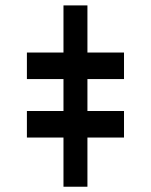

<svg xmlns="http://www.w3.org/2000/svg" viewBox="-20 -708 572 728"><path d="M311.5 -508.8H450.2V-408.2H311.5V-287.1H450.2V-186.5H311.5V0H220.7V-186.5H82V-287.1H220.7V-408.2H82V-508.8H220.7V-687.5H311.5Z"/></svg>

Font: Pretendard Std Black
Style: Regular
Weight: 900
Designer: Base glyphs from Inter by Rasmus Andersson; Hangeul glyphs from Noto Sans CJK(Source Han Sans) by Jang Soo-young and Kan
Foundry: Kil Hyung-jin
Version: Version 1.309